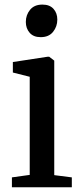

<svg xmlns="http://www.w3.org/2000/svg" viewBox="-20 -794 346 814"><path d="M30.5 0V-42L106 -52.5V-468.5L34.5 -486.5V-531L182 -553.5H188.5L210 -537V-51.5L284.5 -42V0ZM152 -636.5Q122 -636.5 105.8 -655Q89.5 -673.5 89.5 -701Q89.5 -730.5 107.5 -752.5Q125.5 -774.5 159.5 -774.5H160.5Q190.5 -774.5 206.8 -756.5Q223 -738.5 223 -711Q223 -681.5 205 -659Q187 -636.5 153 -636.5Z"/></svg>

Font: Merriweather 48pt
Style: Regular
Weight: 400
Version: Version 2.100